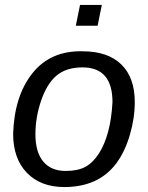

<svg xmlns="http://www.w3.org/2000/svg" viewBox="-20 -745 596 775"><path d="M524 -333Q524 -268 504 -200Q484 -132 449 -85Q377 10 240 10Q144 10 88.5 -47.5Q33 -105 33 -205Q38 -358 111 -449.5Q184 -541 313 -538Q415 -538 469.5 -485Q524 -432 524 -333ZM434 -333Q434 -473 313 -473Q247 -473 207 -439Q168 -405 145 -336Q123 -270 123 -203Q123 -131 154.5 -93Q186 -55 245 -55Q294 -55 324.5 -71.5Q355 -88 379 -125Q427 -200 434 -333ZM374 -641H286L303 -725H391Z"/></svg>

Font: Libra Sans
Style: Italic
Weight: 400
Italic angle: -12°
Foundry: Context Ltd
Version: Version 1.002